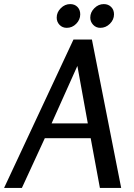

<svg xmlns="http://www.w3.org/2000/svg" viewBox="-33 -918 655 938"><path d="M416 -725 559 0H455L410 -243H186L74 0H-13L326 -725ZM345 -596 219 -315H396ZM359 -848Q359 -822 339.5 -802Q320 -782 293 -782Q272 -782 258 -796.5Q244 -811 244 -832Q244 -858 264 -878Q284 -898 310 -898Q332 -898 345.5 -884Q359 -870 359 -848ZM524 -848Q524 -822 504 -802Q484 -782 457 -782Q436 -782 422 -797Q408 -812 408 -832Q408 -858 428 -878Q448 -898 474 -898Q496 -898 510 -884Q524 -870 524 -848Z"/></svg>

Font: Rosario Medium
Style: Italic
Weight: 500
Italic angle: -8.05°
Version: Version 1.201